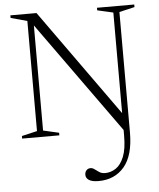

<svg xmlns="http://www.w3.org/2000/svg" viewBox="-61 -722 862 1039"><g transform="rotate(-5 370.0 -202.5)"><path d="M624 18Q624 142.5 572 203.8Q520 265 432.5 265Q397 265 380.2 254Q363.5 243 363.5 225.5Q363.5 210.5 372 201Q380.5 191.5 394.5 191.5Q405.5 191.5 416.2 199.8Q427 208 440 216.5Q453 225 471.5 225Q502.5 225 529.8 206.8Q557 188.5 574 146.5Q591 104.5 591 32V1.5L156.5 -604.5V-33.5L242 -14V0H40V-14L123.5 -33.5V-631.5L34.5 -656V-670H176.5L591 -90V-636.5L505 -656V-670H707.5V-656L624 -636.5Z"/></g></svg>

Font: Newsreader Text Light
Style: Regular
Weight: 300
Designer: Hugues Gentile
Foundry: Production Type
Version: Version 1.001